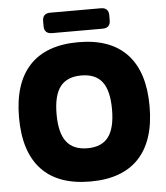

<svg xmlns="http://www.w3.org/2000/svg" viewBox="-59 -923 848 983"><g transform="rotate(-5 365.5 -431.5)"><path d="M366 8Q200 8 115 -83Q30 -174 30 -350Q30 -526 115 -617Q200 -708 366 -708Q531 -708 616 -617Q701 -526 701 -350Q701 -174 616 -83Q531 8 366 8ZM366 -163Q439 -163 473.5 -208.5Q508 -254 508 -350Q508 -447 473.5 -492Q439 -537 366 -537Q293 -537 258 -492Q223 -447 223 -350Q223 -254 258 -208.5Q293 -163 366 -163ZM236 -766Q196 -766 196 -806V-831Q196 -871 236 -871H496Q536 -871 536 -831V-806Q536 -766 496 -766Z"/></g></svg>

Font: Asap Black
Style: Regular
Weight: 900
Designer: Pablo Cosgaya
Foundry: Omnibus-Type
Version: Version 3.001; ttfautohint (v1.8.4.7-5d5b)